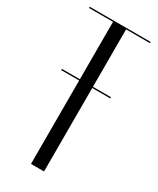

<svg xmlns="http://www.w3.org/2000/svg" viewBox="-182 -755 666 811"><g transform="rotate(30 151.0 -349.5)"><path d="M299.4 -699H2.5V-693H119.4V0H183.1V-693H299.4ZM31.9 -407H271V-413H31.9Z"/></g></svg>

Font: Moniqa Black
Style: Regular
Weight: 900
Designer: Rajesh Rajput
Foundry: Rajesh Rajput
Version: Version 1.000